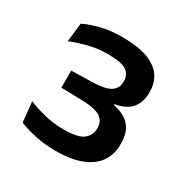

<svg xmlns="http://www.w3.org/2000/svg" viewBox="-95 -790 498 515"><g transform="rotate(30 154.0 -532.0)"><path d="M140 -355Q104.5 -355 74.2 -362Q44 -369 26.5 -376.5L20 -439Q41 -430 69.5 -422.8Q98 -415.5 129.5 -415.5Q175.5 -415.5 191.5 -428.8Q207.5 -442 207.5 -462V-464.5Q207.5 -474.5 203.8 -482.5Q200 -490.5 191.8 -496Q183.5 -501.5 169.8 -504.5Q156 -507.5 135.5 -508L69.5 -509.5V-562.5L135.5 -564Q173.5 -565 189.8 -575.5Q206 -586 206 -606V-609Q206 -628.5 190.8 -639.2Q175.5 -650 134 -650Q99.5 -650 71 -642.2Q42.5 -634.5 22 -626L28.5 -684Q48 -694 77.2 -701.5Q106.5 -709 144 -709Q212.5 -709 246.5 -685.8Q280.5 -662.5 280.5 -618.5V-615Q280.5 -585.5 264.5 -566.8Q248.5 -548 215 -542.5V-534.5L212.5 -540Q248.5 -533.5 265.8 -514Q283 -494.5 283 -460V-455.5Q283 -426.5 268 -403.8Q253 -381 221.2 -368Q189.5 -355 140 -355Z"/></g></svg>

Font: Anek Latin Medium Medium
Style: Regular
Weight: 500
Version: Version 1.003